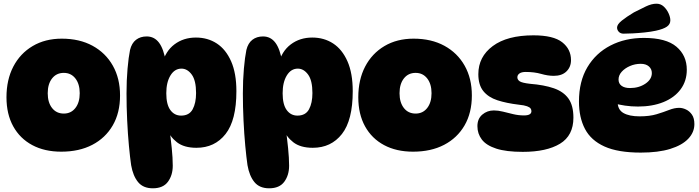

<svg xmlns="http://www.w3.org/2000/svg" viewBox="-20 -817 3779 1038"><path d="M311 3Q221 3 154.5 -32.5Q88 -68 51.5 -134Q15 -200 15 -291Q15 -386 52 -457Q89 -528 156.5 -568Q224 -608 314 -608Q410 -608 480.5 -569.5Q551 -531 590 -462Q629 -393 629 -301Q629 -207 589.5 -139Q550 -71 479 -34Q408 3 311 3ZM325 -203Q364 -203 387.5 -233Q411 -263 411 -313Q411 -363 387.5 -393Q364 -423 325 -423Q285 -423 261.5 -393Q238 -363 238 -313Q238 -263 261.5 -233Q285 -203 325 -203Z M773 -620Q814 -620 839.5 -586.5Q865 -553 877 -481L856 -470Q874 -540 923 -577Q972 -614 1039 -614Q1103 -614 1152 -582Q1201 -550 1229.5 -485.5Q1258 -421 1258 -324Q1258 -167 1199.5 -92.5Q1141 -18 1042 -18Q975 -18 936.5 -48Q898 -78 883 -121L895 -127Q903 -71 908.5 -16.5Q914 38 914 79Q914 130 888 165.5Q862 201 806 201Q754 201 726.5 167.5Q699 134 689 76Q683 35 677 -28.5Q671 -92 667.5 -166Q664 -240 664 -312Q664 -383 669.5 -445.5Q675 -508 683 -547Q692 -584 715.5 -602Q739 -620 773 -620ZM961 -446Q924 -446 901.5 -409Q879 -372 879 -313Q879 -252 901 -222Q923 -192 959 -192Q1003 -192 1021.5 -226Q1040 -260 1040 -314Q1040 -382 1016.5 -414Q993 -446 961 -446Z M1402 -620Q1443 -620 1468.5 -586.5Q1494 -553 1506 -481L1485 -470Q1503 -540 1552 -577Q1601 -614 1668 -614Q1732 -614 1781 -582Q1830 -550 1858.5 -485.5Q1887 -421 1887 -324Q1887 -167 1828.5 -92.5Q1770 -18 1671 -18Q1604 -18 1565.5 -48Q1527 -78 1512 -121L1524 -127Q1532 -71 1537.5 -16.5Q1543 38 1543 79Q1543 130 1517 165.5Q1491 201 1435 201Q1383 201 1355.5 167.5Q1328 134 1318 76Q1312 35 1306 -28.5Q1300 -92 1296.5 -166Q1293 -240 1293 -312Q1293 -383 1298.5 -445.5Q1304 -508 1312 -547Q1321 -584 1344.5 -602Q1368 -620 1402 -620ZM1590 -446Q1553 -446 1530.5 -409Q1508 -372 1508 -313Q1508 -252 1530 -222Q1552 -192 1588 -192Q1632 -192 1650.5 -226Q1669 -260 1669 -314Q1669 -382 1645.5 -414Q1622 -446 1590 -446Z M2213 3Q2123 3 2056.5 -32.5Q1990 -68 1953.5 -134Q1917 -200 1917 -291Q1917 -386 1954 -457Q1991 -528 2058.5 -568Q2126 -608 2216 -608Q2312 -608 2382.5 -569.5Q2453 -531 2492 -462Q2531 -393 2531 -301Q2531 -207 2491.5 -139Q2452 -71 2381 -34Q2310 3 2213 3ZM2227 -203Q2266 -203 2289.5 -233Q2313 -263 2313 -313Q2313 -363 2289.5 -393Q2266 -423 2227 -423Q2187 -423 2163.5 -393Q2140 -363 2140 -313Q2140 -263 2163.5 -233Q2187 -203 2227 -203Z M2864 -626Q2972 -626 3019.5 -588.5Q3067 -551 3067 -492Q3067 -455 3042.5 -431Q3018 -407 2974 -407Q2942 -407 2905.5 -417.5Q2869 -428 2822 -428Q2800 -428 2788.5 -420Q2777 -412 2777 -399Q2777 -386 2789.5 -377.5Q2802 -369 2845 -364Q2921 -358 2973.5 -340Q3026 -322 3053 -284.5Q3080 -247 3080 -181Q3080 -84 3007.5 -40Q2935 4 2806 4Q2717 4 2663 -13.5Q2609 -31 2585 -62.5Q2561 -94 2561 -135Q2561 -175 2587.5 -197.5Q2614 -220 2650 -220Q2673 -220 2699 -213.5Q2725 -207 2754 -200Q2783 -193 2813 -193Q2853 -193 2853 -216Q2853 -224 2848.5 -230.5Q2844 -237 2829.5 -242.5Q2815 -248 2785 -251Q2718 -259 2669 -275Q2620 -291 2593 -324.5Q2566 -358 2566 -416Q2566 -510 2644 -568Q2722 -626 2864 -626Z M3444 8Q3321 8 3248 -25Q3175 -58 3142.5 -120Q3110 -182 3110 -268Q3110 -377 3155.5 -453.5Q3201 -530 3280.5 -571Q3360 -612 3461 -612Q3581 -612 3637 -564.5Q3693 -517 3693 -440Q3693 -379 3659.5 -334Q3626 -289 3566.5 -265Q3507 -241 3429 -241Q3393 -241 3359 -246Q3325 -251 3298 -259L3322 -315Q3319 -291 3319 -267Q3319 -224 3350.5 -206Q3382 -188 3438 -188Q3492 -188 3530 -199.5Q3568 -211 3597 -222.5Q3626 -234 3652 -234Q3670 -234 3689 -225Q3708 -216 3721 -197Q3734 -178 3734 -146Q3734 -102 3701 -67Q3668 -32 3603.5 -12Q3539 8 3444 8ZM3386 -341Q3434 -341 3469 -364.5Q3504 -388 3504 -422Q3504 -444 3488 -458Q3472 -472 3444 -472Q3413 -472 3385.5 -460Q3358 -448 3341 -429Q3324 -410 3324 -387Q3324 -365 3340.5 -353Q3357 -341 3386 -341ZM3316 -668Q3316 -685 3341.5 -705.5Q3367 -726 3407 -750Q3442 -768 3472.5 -782.5Q3503 -797 3529 -797Q3552 -797 3568.5 -781.5Q3585 -766 3594.5 -745Q3604 -724 3604 -707Q3604 -686 3585.5 -673Q3567 -660 3526 -651Q3498 -645 3464.5 -641.5Q3431 -638 3400.5 -636.5Q3370 -635 3351 -635Q3335 -635 3325.5 -645Q3316 -655 3316 -668Z"/></svg>

Font: DynaPuff
Style: Bold
Weight: 700
Designer: Toshi Omagari, Jennifer Daniel
Foundry: Google Fonts
Version: Version 2.000